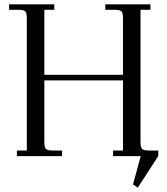

<svg xmlns="http://www.w3.org/2000/svg" viewBox="-20 -722 771 888"><path d="M22 -676.8V-702.1H231V-676.8H185.1V-376H548.8V-637.2Q548.8 -662.1 541.7 -669.4Q534.7 -676.8 509.8 -676.8H466.8V-702.1H675.8V-676.8H629.9V-65.9Q629.9 -41 637 -33.4Q644 -25.9 668.9 -25.9H711.9V0L617.2 146L595.2 130.9L630.9 0H502.9V-25.9H548.8V-350.1H185.1V-65.9Q185.1 -41 192.1 -33.4Q199.2 -25.9 224.1 -25.9H267.1V0H58.1V-25.9H104V-637.2Q104 -662.1 96.9 -669.4Q89.8 -676.8 64.9 -676.8Z"/></svg>

Font: Dihjauti S
Style: Regular
Weight: 400
Designer: T. Christopher White
Version: Version 3.0.0